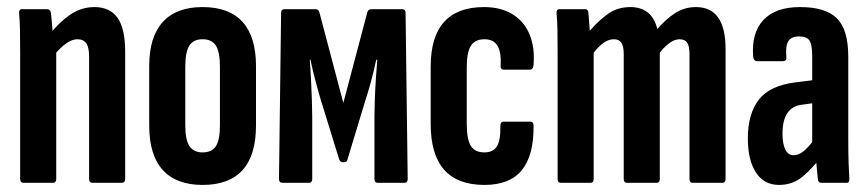

<svg xmlns="http://www.w3.org/2000/svg" viewBox="-20 -517 2456 543"><path d="M241 0Q232 0 232 -11V-357Q232 -383 224 -394.5Q216 -406 199 -406Q184 -406 167.5 -394.5Q151 -383 134 -362L120 -419Q147 -454 178.5 -475.5Q210 -497 247 -497Q291 -497 312.5 -466.5Q334 -436 334 -371V-11Q334 0 324 0ZM47 0Q37 0 37 -11V-367Q37 -405 36.5 -433Q36 -461 34 -479Q33 -491 42 -491H113Q122 -491 124 -481Q126 -464 128 -437.5Q130 -411 130 -394L139 -375V-11Q139 0 130 0Z M553 6Q479 6 440.5 -36Q402 -78 402 -162V-330Q402 -413 440.5 -455Q479 -497 553 -497Q628 -497 666 -455Q704 -413 704 -330V-162Q704 -78 666 -36Q628 6 553 6ZM553 -86Q579 -86 590.5 -103.5Q602 -121 602 -163V-328Q602 -370 590.5 -388Q579 -406 553 -406Q527 -406 515.5 -388Q504 -370 504 -328V-163Q504 -121 516 -103.5Q528 -86 553 -86Z M779 0Q769 0 769 -11L775 -481Q775 -491 785 -491H873Q880 -491 883 -483L951 -226L1019 -483Q1022 -491 1030 -491H1118Q1127 -491 1127 -481L1133 -11Q1133 0 1124 0H1048Q1039 0 1039 -11V-187Q1039 -206 1040 -235Q1041 -264 1043 -294Q1045 -324 1047 -348H1044Q1037 -315 1029 -285.5Q1021 -256 1013 -232L963 -67Q962 -62 959.5 -60Q957 -58 951 -58Q946 -58 943.5 -60Q941 -62 939 -67L888 -232Q881 -255 873 -285Q865 -315 858 -348H856Q858 -324 859.5 -294.5Q861 -265 862 -235.5Q863 -206 863 -187V-11Q863 0 854 0Z M1350 6Q1274 6 1236 -37Q1198 -80 1198 -167V-328Q1198 -413 1236 -455Q1274 -497 1349 -497Q1396 -497 1429 -477Q1462 -457 1477.5 -420Q1493 -383 1489 -334Q1488 -320 1478 -320H1405Q1400 -320 1397.5 -323Q1395 -326 1396 -331Q1398 -369 1387 -387.5Q1376 -406 1350 -406Q1324 -406 1312 -388Q1300 -370 1300 -326V-168Q1300 -123 1311.5 -104.5Q1323 -86 1350 -86Q1375 -86 1385.5 -103.5Q1396 -121 1395 -160Q1395 -173 1404 -173H1479Q1489 -173 1489 -162Q1490 -78 1456 -36Q1422 6 1350 6Z M1566 0Q1557 0 1557 -11V-367Q1557 -405 1556.5 -433Q1556 -461 1554 -479Q1553 -491 1562 -491H1635Q1643 -491 1644 -482Q1645 -470 1646 -456.5Q1647 -443 1648 -430Q1674 -460 1700.5 -478.5Q1727 -497 1763 -497Q1792 -497 1811.5 -482Q1831 -467 1839 -435Q1863 -463 1889.5 -480Q1916 -497 1948 -497Q1990 -497 2011 -467.5Q2032 -438 2032 -378V-11Q2032 0 2023 0H1939Q1930 0 1930 -11V-364Q1930 -386 1923.5 -396Q1917 -406 1902 -406Q1889 -406 1875 -396.5Q1861 -387 1846 -368V-11Q1846 0 1837 0H1753Q1744 0 1744 -11V-364Q1744 -386 1737.5 -396Q1731 -406 1716 -406Q1702 -406 1688 -396.5Q1674 -387 1659 -368V-11Q1659 0 1650 0Z M2303 0Q2294 0 2293 -10Q2291 -27 2289 -52.5Q2287 -78 2286 -98L2277 -110V-358Q2277 -390 2269.5 -402Q2262 -414 2240 -414Q2218 -414 2209.5 -400.5Q2201 -387 2204 -355Q2205 -344 2194 -344H2122Q2111 -344 2110 -358Q2105 -424 2139 -460.5Q2173 -497 2243 -497Q2315 -497 2347 -465Q2379 -433 2379 -357V-125Q2379 -82 2380 -55Q2381 -28 2382 -12Q2383 0 2375 0ZM2183 6Q2141 6 2118 -29Q2095 -64 2095 -126Q2095 -195 2126 -235Q2157 -275 2229 -284L2285 -291V-226L2249 -221Q2221 -218 2207 -197.5Q2193 -177 2193 -139Q2193 -110 2201 -94Q2209 -78 2224 -78Q2239 -78 2254 -90.5Q2269 -103 2291 -133L2299 -69Q2266 -28 2241 -11Q2216 6 2183 6Z"/></svg>

Font: Sofia Sans Extra Condensed
Style: Bold
Weight: 700
Designer: Botio Nikoltchev, Ani Petrova
Foundry: lettersoup
Version: Version 4.101